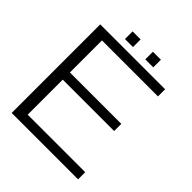

<svg xmlns="http://www.w3.org/2000/svg" viewBox="-210 -896 1027 1027"><g transform="rotate(45 303.0 -383.0)"><path d="M551.1 -54H116V-319.1H504.8V-373.4H116V-615.8H539.6V-669.9H48.8V0H551.1ZM258.5 -765.7H197.7V-708H258.5ZM412 -765.7H351.6V-708H412Z"/></g></svg>

Font: SaysetthaMai Thin
Style: Regular
Weight: 100
Designer: John M. Durdin
Foundry: Lao Script for Windows
Version: Version 1.101